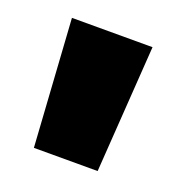

<svg xmlns="http://www.w3.org/2000/svg" viewBox="-64 -715 348 375"><g transform="rotate(20 110.0 -528.0)"><path d="M194 -659.5 176 -395.5H43.5L26.5 -659.5Z"/></g></svg>

Font: Anek Kannada ExtraBold
Style: Regular
Weight: 800
Version: Version 1.003